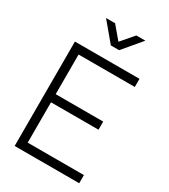

<svg xmlns="http://www.w3.org/2000/svg" viewBox="-223 -1041 1011 1147"><g transform="rotate(30 282.5 -467.5)"><path d="M69.8 0V-720.2H515.1V-664.1H127.4V-390.6H455.1V-334.5H127.4V-56.2H515.1V0ZM160.2 -935.1H222.7L295.4 -849.1L369.1 -935.1H431.6L324.2 -807.6H267.1Z"/></g></svg>

Font: Manrope Light
Style: Regular
Weight: 300
Designer: Mikhail Sharanda
Foundry: Mikhail Sharanda
Version: Version 4.505;FEAKit 1.0